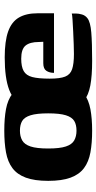

<svg xmlns="http://www.w3.org/2000/svg" viewBox="203 -647 450 896"><g transform="rotate(-90 428.0 -199.0)"><path d="M266 6Q209 6 165 -2Q121 -10 91.5 -32Q62 -54 47 -94.5Q32 -135 32 -199Q32 -263 47 -303.5Q62 -344 91.5 -366Q121 -388 165 -396Q209 -404 266 -404Q324 -404 367 -396Q410 -388 439 -366Q468 -344 483 -303.5Q498 -263 498 -199Q498 -135 483 -94Q468 -53 438.5 -31.5Q409 -10 366 -2Q323 6 266 6ZM266 -67Q294 -67 311.5 -77.5Q329 -88 338 -116.5Q347 -145 347 -199Q347 -253 338 -281.5Q329 -310 311.5 -320.5Q294 -331 266 -331Q240 -331 221 -320.5Q202 -310 192.5 -281.5Q183 -253 183 -199Q183 -145 192.5 -116.5Q202 -88 221 -77.5Q240 -67 266 -67ZM592 6Q522 6 477 -2.5Q432 -11 406 -32Q380 -53 369 -91Q358 -129 358 -190Q358 -268 380 -314Q402 -360 456.5 -381Q511 -402 608 -402Q684 -402 729 -386Q774 -370 794 -336Q814 -302 814 -249V-172H536Q536 -193 545.5 -207.5Q555 -222 581 -222H681L680 -243Q680 -284 663.5 -304.5Q647 -325 602 -325Q565 -325 544.5 -313.5Q524 -302 516.5 -273.5Q509 -245 509 -192Q509 -144 518.5 -120Q528 -96 553 -87.5Q578 -79 624 -79Q641 -79 670 -80Q699 -81 729.5 -82.5Q760 -84 783.5 -85.5Q807 -87 813 -89V-71Q813 -57 808.5 -41.5Q804 -26 791 -16Q773 -2 724.5 2Q676 6 592 6Z"/></g></svg>

Font: Genos
Style: Bold
Weight: 700
Designer: Robert E. Leuschke
Foundry: Robert E. Leuschke
Version: Version 1.010